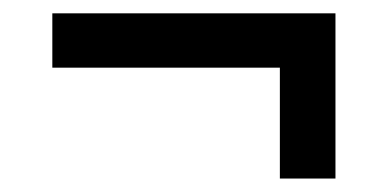

<svg xmlns="http://www.w3.org/2000/svg" viewBox="-20 -445 582 288"><path d="M58.5 -343.5V-425H483.2V-343.5ZM399.8 -409H483.2V-177.2H399.8Z"/></svg>

Font: Outfit Thin
Style: Regular
Weight: 100
Designer: Rodrigo Fuenzalida
Foundry: fragTYPE
Version: Version 1.100;gftools[0.9.27]